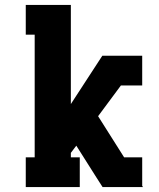

<svg xmlns="http://www.w3.org/2000/svg" viewBox="-20 -755 640 775"><path d="M84 0V-120H120V-615H84V-735H266V-335L393 -530H554V-410H468L376 -286L481 -120H554V-5L557 0H394L369 -39L288 -167L266 -138V-120H302V0Z"/></svg>

Font: Iosevka Slab Heavy Extended
Style: Regular
Weight: 900
Width: 7
Monospace: yes
Designer: Belleve Invis
Foundry: Belleve Invis
Version: Version 11.1.0; ttfautohint (v1.8.3)